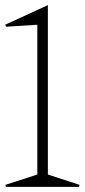

<svg xmlns="http://www.w3.org/2000/svg" viewBox="-40 -726 331 746"><path d="M-16.1 -622.1 -20 -629.9 146 -706.1V-47.9L269 -7.8L267.1 0H-17.1L-19 -7.8L105 -47.9V-629.9Z"/></svg>

Font: Halibut Thin
Style: Regular
Weight: 250
Designer: Matteo Maggi
Foundry: Collletttivo
Version: Version 3.080 | FøM Fix